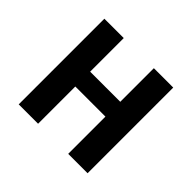

<svg xmlns="http://www.w3.org/2000/svg" viewBox="-137 -731 897 897"><g transform="rotate(45 311.0 -283.0)"><path d="M411 0V-246H212V0H84V-566H212V-344H411V-566H539V0Z"/></g></svg>

Font: Qnwhxotralxmqkhsjrfbfhwcoqn
Style: Regular
Weight: 500
Designer: Carrois Corporate & Edenspiekermann
Foundry: Carrois Corporate GbR & Edenspiekermann AG
Version: Version 2.001